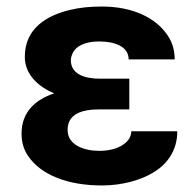

<svg xmlns="http://www.w3.org/2000/svg" viewBox="-20 -558 596 588"><path d="M285 -223H376V-317H285C238 -317 197 -332 197 -373C197 -380 199 -387 202 -394C214 -420 245 -431 284 -431C327 -431 374 -418 374 -376H515C515 -401 509 -424 497 -444C461 -503 387 -538 292 -538C257 -538 225 -535 196 -528C123 -511 56 -471 56 -384C56 -327 101 -291 146 -272C91 -254 46 -217 46 -149C46 -124 52 -101 65 -82C105 -21 190 10 292 10C353 10 411 -6 450 -30C490 -54 523 -95 523 -156H382C382 -148 380 -141 376 -134C360 -109 326 -96 284 -96C237 -96 187 -114 187 -160C187 -210 232 -223 285 -223Z"/></svg>

Font: Asimov
Style: Regular
Weight: 500
Designer: Google
Version: Version 2.000980; 2014